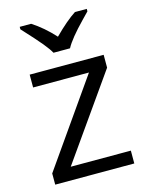

<svg xmlns="http://www.w3.org/2000/svg" viewBox="-116 -838 699 910"><g transform="rotate(-15 234.0 -383.0)"><path d="M428 0H40V-55L332 -472H58V-535H421V-472L133 -63H428ZM71 -766H127Q183 -730 234 -674Q297 -737 342 -766H400V-754L368 -721Q297 -648 275 -606H194Q183 -626 158 -656.5Q133 -687 71 -754Z"/></g></svg>

Font: Stephens Clock
Style: Regular
Weight: 400
Designer: Peter Wiegel (catfonts.de) with slight modifications by DT1.org
Version: Version 0.9.1